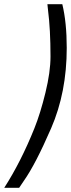

<svg xmlns="http://www.w3.org/2000/svg" viewBox="-26 -774 337 912"><path d="M213.9 -505.9Q213.9 -633.8 202.1 -726.1L199.2 -753.9H270Q291 -667 291 -546.4Q291 -335.4 216.8 -164.6Q142.6 6.3 87.9 84L64.9 118.2H-5.9Q73.2 -4.9 137.2 -164.1Q166 -235.8 189.9 -334Q213.9 -432.1 213.9 -505.9Z"/></svg>

Font: TitilliumWeb-Italic
Style: Italic
Weight: 400
Italic angle: -13°
Version: Version 1.001;PS 57.000;hotconv 1.0.70;makeotf.lib2.5.55311